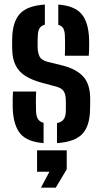

<svg xmlns="http://www.w3.org/2000/svg" viewBox="-20 -628 452 853"><path d="M36.6 -145.4Q36.1 -168.1 36.4 -188Q36.7 -208 37.6 -221.4H140.6Q139.1 -189.5 139.5 -168.9Q139.9 -148.4 140.2 -132.9Q141 -110.7 148.9 -98.8Q156.8 -86.9 173.6 -82.1V7.7Q101.2 2.4 70.4 -34.1Q39.7 -70.5 36.6 -145.4ZM233.2 7.7V-81Q253.4 -85.3 262.7 -97.7Q272 -110.1 272.4 -133.7Q272.6 -147.3 272.6 -153.5Q272.6 -159.7 272.6 -165.4Q272.6 -171.1 272.4 -183.4Q272 -208.5 263.3 -222.4Q254.6 -236.3 230.3 -243.2L165.2 -260.5Q121.2 -272.6 92.3 -291Q63.4 -309.5 49.1 -338.4Q34.7 -367.3 34.1 -411.3Q33.9 -424 33.9 -433.3Q33.9 -442.7 34.1 -452.7Q34.7 -529.3 67.5 -565.9Q100.3 -602.6 179.3 -607.7V-518.4Q163 -514.2 155.9 -502.5Q148.8 -490.9 148 -469.6Q147.8 -464.2 147.3 -453Q146.8 -441.9 147 -421.7Q147.5 -393.4 155.9 -376.8Q164.4 -360.3 192.3 -353L251.2 -338.7Q316.4 -323.3 348.6 -289.2Q380.7 -255.2 380.7 -188.6Q380.7 -176.3 380.6 -165.8Q380.5 -155.3 380.1 -142.5Q379.2 -68.3 345.6 -32.8Q312 2.6 233.2 7.7ZM268.1 -380.4Q268.8 -394 268.9 -411.1Q269.1 -428.3 268.9 -444.1Q268.8 -460 268.3 -469.8Q267.5 -490.6 261 -502Q254.6 -513.3 238.9 -517.7V-607.7Q310.4 -602.4 341.5 -566.6Q372.7 -530.9 375.8 -456.6Q376.1 -448.9 376.1 -433.7Q376.1 -418.6 375.7 -403.4Q375.3 -388.2 374.4 -380.4ZM161.9 205.8 199.6 135H144.7V40H276.5V123.9L227.7 205.8Z"/></svg>

Font: Big Shoulders Stencil Text Thin
Style: Regular
Weight: 100
Designer: Patric King
Foundry: XO Type Co
Version: Version 2.001